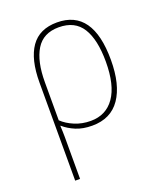

<svg xmlns="http://www.w3.org/2000/svg" viewBox="-143 -631 815 964"><g transform="rotate(-20 265.0 -149.0)"><path d="M91 -284Q91 -408 136.5 -473Q182 -538 276 -538Q467 -538 467 -269Q467 -136 416.5 -63Q366 10 267 10Q217 10 180 -5.5Q143 -21 117 -44H115Q117 -9 117 17Q117 43 117 70V240H91ZM268 -15Q350 -15 395 -79.5Q440 -144 440 -269Q440 -387 401 -449.5Q362 -512 276 -512Q193 -512 155 -450Q117 -388 117 -276V-73Q143 -48 182.5 -31.5Q222 -15 268 -15Z"/></g></svg>

Font: Noto Sans Mono Condensed Thin
Style: Regular
Weight: 100
Width: 3
Designer: Monotype Design Team
Foundry: Monotype Imaging Inc.
Version: Version 2.014; ttfautohint (v1.8.4.7-5d5b)